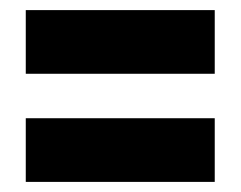

<svg xmlns="http://www.w3.org/2000/svg" viewBox="-20 -521 476 380"><path d="M31 -375V-501H405V-375ZM31 -161V-287H405V-161Z"/></svg>

Font: Fira Sans Extra Condensed ExtraBold
Style: Regular
Weight: 800
Width: 1
Designer: Carrois Corporate & Edenspiekermann AG
Foundry: Carrois Corporate GbR & Edenspiekermann AG
Version: Version 4.203